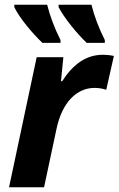

<svg xmlns="http://www.w3.org/2000/svg" viewBox="-20 -786 498 806"><path d="M165 0 217 -244C241 -359 304 -417 377 -417C397 -417 415 -413 426 -409L458 -551C447 -554 427 -556 411 -556C340 -556 285 -514 241 -445H236L246 -546H134L18 0ZM40 -766V-756C62 -710 117 -645 158 -606H234V-618C209 -667 189 -721 178 -766ZM226 -766V-756C250 -710 302 -646 344 -606H420V-618C395 -667 375 -721 364 -766Z"/></svg>

Font: BC Sans
Style: Bold Italic
Weight: 700
Italic angle: -12°
Designer: Monotype Design Team
Province of B.C.
Foundry: Monotype Imaging Inc.
Version: Version 2.000;GOOG;noto-source:20170915:90ef993387c0